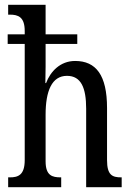

<svg xmlns="http://www.w3.org/2000/svg" viewBox="-20 -780 549 800"><path d="M14 0H235V-41H233C198 -41 170 -48 170 -108V-302C170 -401 196 -464 259 -464C318 -464 339 -414 339 -327V0H487V-41H485C448 -41 426 -50 426 -113V-330C426 -467 380 -526 293 -526C231 -526 190 -482 172 -434H169C169 -442 170 -475 170 -503V-597H302V-637H170V-760H14V-719H21C55 -719 83 -710 83 -651V-637H12V-597H83V-113C83 -50 55 -41 21 -41H14Z"/></svg>

Font: Noto Serif Armenian ExtraCondensed
Style: Regular
Weight: 400
Width: 2
Designer: Monotype Design Team
Foundry: Monotype Imaging Inc.
Version: Version 2.008